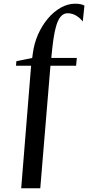

<svg xmlns="http://www.w3.org/2000/svg" viewBox="-20 -843 512 1037"><path d="M94.5 174 148 -488H66.5L68.5 -512.5L154 -530L157 -553Q164 -608 185.5 -656.8Q207 -705.5 238.8 -743Q270.5 -780.5 308.5 -801.8Q346.5 -823 386 -823Q402.5 -823 415.5 -820.2Q428.5 -817.5 436 -812.5L427 -726.5Q412.5 -746 391 -758.8Q369.5 -771.5 345 -771.5Q323.5 -771.5 307.5 -753Q291.5 -734.5 280.8 -693.2Q270 -652 262.5 -583L257 -530H395L391 -488H252.5L197.5 174Z"/></svg>

Font: Merriweather 120pt Medium
Style: Regular
Weight: 500
Version: Version 2.100